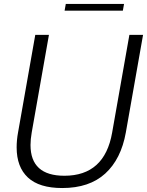

<svg xmlns="http://www.w3.org/2000/svg" viewBox="-20 -939 742 969"><path d="M64 -195Q64 -232 71 -270L158 -763H227L140 -270Q134 -236 134 -207Q134 -52 305 -52Q508 -52 546 -270L633 -763H702L615 -270Q591 -136 511 -63Q431 10 294 10Q178 10 121 -43Q64 -96 64 -195ZM600 -885H306L312 -919H606Z"/></svg>

Font: Open Sauce One Light Italic
Style: Regular
Weight: 300
Italic angle: -10°
Designer: Alfredo Marco Pradil
Foundry: Creative Sauce Fz LLC
Version: Version 1.477